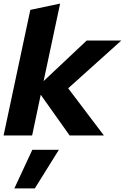

<svg xmlns="http://www.w3.org/2000/svg" viewBox="-27 -755 696 1070"><path d="M-7 0 142 -700 308 -735 216 -303 456 -529H649L353 -263L552 0H361L200 -227L152 0ZM153 80H301L167 295H53Z"/></svg>

Font: Rosa Sans Black
Style: Italic
Weight: 900
Italic angle: -12°
Designer: Pentagram / MCKL
Foundry: Pentagram / MCKL
Version: Version 1.005;September 16, 2019;FontCreator 11.5.0.2425 64-